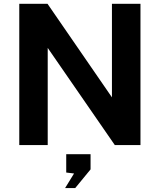

<svg xmlns="http://www.w3.org/2000/svg" viewBox="-20 -760 837 1006"><path d="M716 -740V0H581.5L230 -509V0H81V-740H229L566.5 -250V-740ZM368 149 327 144V48H454.5V127.5L374 225.5H321Z"/></svg>

Font: 1883 Sans
Style: Bold
Weight: 700
Designer: 1883 Sans project is a fork of Public Sans.
Version: Version 1.009